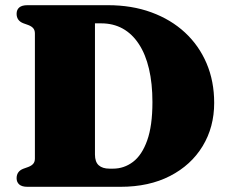

<svg xmlns="http://www.w3.org/2000/svg" viewBox="-20 -720 874 740"><path d="M44 -33Q44 -59.5 69.5 -69.5L89 -76.5Q102 -81.5 108.2 -89Q114.5 -96.5 114.5 -109V-591Q114.5 -603.5 108.2 -611Q102 -618.5 89 -623.5L69.5 -630.5Q44 -640.5 44 -667Q44 -682.5 54.2 -691.2Q64.5 -700 86 -700H396Q488 -700 563.2 -672.5Q638.5 -645 692.8 -594.8Q747 -544.5 776.2 -475.8Q805.5 -407 805.5 -323.5Q805.5 -230 761 -156.8Q716.5 -83.5 635.5 -41.8Q554.5 0 444 0H86Q64.5 0 54.2 -9Q44 -18 44 -33ZM415.5 -70Q458 -70 492.5 -96Q527 -122 547.2 -178.5Q567.5 -235 567.5 -326.5Q567.5 -398.5 554.2 -454.8Q541 -511 515.2 -550.2Q489.5 -589.5 453 -609.8Q416.5 -630 370 -630H346V-124.5Q346 -96 360.5 -83Q375 -70 402 -70Z"/></svg>

Font: Fraunces Black
Style: Regular
Weight: 900
Version: Version 1.000;[b76b70a41]